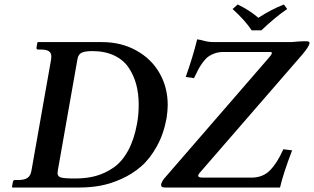

<svg xmlns="http://www.w3.org/2000/svg" viewBox="-20 -833 1395 853"><path d="M236.8 -75.2Q235.8 -70.8 235.8 -63Q235.8 -48.8 251 -44.4Q266.1 -40 314 -40Q363.8 -40 404.8 -51Q445.8 -62 483.9 -88.1Q522 -114.3 549.1 -163.8Q576.2 -213.4 588.9 -284.2Q596.2 -322.3 596.2 -368.2Q596.2 -417 585.2 -458Q574.2 -499 551 -533.2Q527.8 -567.4 486.8 -586.7Q445.8 -606 390.1 -606Q359.9 -606 344 -599.4Q328.1 -592.8 324.2 -570.8ZM35.2 0 33.2 -2 37.1 -23.9Q38.6 -33.2 45.9 -33.2H60.1Q88.9 -33.2 102.8 -43.2Q116.7 -53.2 120.1 -77.1L207 -568.8Q208 -574.2 208 -582Q208 -598.1 197 -605.5Q186 -612.8 162.1 -612.8H147.9Q145.5 -612.8 143.6 -615.2Q141.6 -617.7 142.1 -621.1L146 -644L148.9 -646H433.1Q518.1 -646 585.2 -608.9Q652.3 -571.8 688.7 -508.3Q725.1 -444.8 725.1 -366.2Q725.1 -342.3 720.2 -309.1Q707.5 -238.3 676.8 -182.9Q646 -127.4 607.2 -93.8Q568.4 -60.1 520 -38.3Q471.7 -16.6 427 -8.3Q382.3 0 335.9 0ZM1224.1 0H711.9Q702.6 0 698.7 -3.7Q694.8 -7.3 695.8 -15.1Q700.7 -29.3 708 -38.1L1176.8 -579.1Q1180.7 -584 1182.9 -586.9Q1185.1 -589.8 1187 -594Q1189 -598.1 1187 -600.1Q1185.1 -602.1 1179.2 -602.1H973.1Q952.1 -602.1 934.8 -596.2Q917.5 -590.3 905.5 -581.5Q893.6 -572.8 881.3 -556.2Q869.1 -539.6 861.3 -525.1Q853.5 -510.7 841.8 -485.8L805.2 -491.2Q836.9 -580.6 856 -658.2Q869.1 -656.7 887.7 -651.4Q906.2 -646 932.1 -646H1273.9Q1315.4 -649.9 1335 -649.9Q1348.6 -649.9 1352.3 -647.7Q1356 -645.5 1355 -640.1Q1352.5 -625.5 1323.2 -590.8L873 -71.8Q859.4 -57.6 860.6 -50.8Q861.8 -43.9 882.8 -43.9H1097.2Q1147.5 -43.9 1179.4 -76.2Q1211.4 -108.4 1238.8 -169.9L1277.8 -165Q1237.8 -60.5 1224.1 0ZM1098.1 -698.2Q1069.8 -741.7 1013.2 -793L1036.1 -813Q1088.9 -787.6 1127.9 -753.9Q1183.6 -790.5 1241.2 -813L1255.9 -793Q1202.6 -756.8 1141.1 -698.2Z"/></svg>

Font: Linux Libertine
Style: Bold Italic
Weight: 700
Italic angle: -11.5°
Designer: Philipp H. Poll
Foundry: Philipp H. Poll
Version: Version 4.0.5